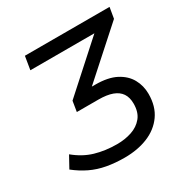

<svg xmlns="http://www.w3.org/2000/svg" viewBox="-163 -844 965 992"><g transform="rotate(-30 319.5 -348.0)"><path d="M301 9Q245 9 195.5 0Q146 -9 103.5 -29.5Q61 -50 22 -81L60 -150Q113 -106 172.5 -88.5Q232 -71 302 -71Q349 -71 389.5 -84.5Q430 -98 455 -128.5Q480 -159 480 -210Q480 -247 464 -271Q448 -295 415.5 -307Q383 -319 332 -319H204L214 -381L516 -653L519 -626H104L117 -705H622L611 -640L309 -369L294 -394H357Q433 -394 480 -369.5Q527 -345 549.5 -304.5Q572 -264 572 -215Q572 -141 536.5 -91Q501 -41 440 -16Q379 9 301 9Z"/></g></svg>

Font: Nunito Sans 12pt Medium
Style: Italic
Weight: 500
Italic angle: -9°
Designer: Vernon Adams
Foundry: Vernon Adams
Version: Version 3.101;gftools[0.9.27]